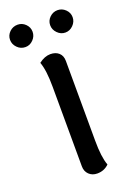

<svg xmlns="http://www.w3.org/2000/svg" viewBox="-156 -737 551 801"><g transform="rotate(-20 119.0 -336.5)"><path d="M30.8 -585.9Q9.8 -585.9 -5.1 -601.1Q-20 -616.2 -20 -636.2Q-20 -656.2 -5.1 -670.7Q9.8 -685.1 30.8 -685.1Q50.8 -685.1 65.4 -670.7Q80.1 -656.2 80.1 -636.2Q80.1 -616.2 65.4 -601.1Q50.8 -585.9 30.8 -585.9ZM242.9 -601.1Q228 -585.9 208 -585.9Q188 -585.9 173.1 -601.1Q158.2 -616.2 158.2 -636.2Q158.2 -656.2 173.1 -670.7Q188 -685.1 208 -685.1Q228 -685.1 242.9 -670.7Q257.8 -656.2 257.8 -636.2Q257.8 -616.2 242.9 -601.1ZM169.9 -120.1Q169.9 -46.4 184.1 -8.8Q163.1 12.2 131.8 12.2Q109.9 12.2 95.5 -1.7Q81.1 -15.6 81.1 -38.1L80.1 -391.1Q80.1 -465.3 65.9 -502.9Q91.8 -522.9 117.2 -522.9Q140.6 -522.9 154.8 -510Q168.9 -497.1 168.9 -474.1Z"/></g></svg>

Font: Arima Madurai Medium
Style: Regular
Weight: 500
Designer: Joana Correia and Natanael Gama
Foundry: NDISCOVER
Version: Version 1.019;PS 001.019;hotconv 1.0.88;makeotf.lib2.5.64775